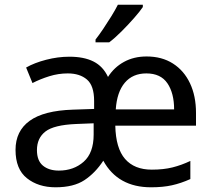

<svg xmlns="http://www.w3.org/2000/svg" viewBox="-20 -786 904 816"><path d="M603 -546Q668 -546 715 -516Q762 -486 787.5 -432Q813 -378 813 -306V-252H470Q472 -156 511.5 -110.5Q551 -65 625 -65Q675 -65 713 -74.5Q751 -84 789 -102V-25Q749 -7 710.5 1.5Q672 10 622 10Q481 10 419 -103Q385 -51 339 -20.5Q293 10 216 10Q143 10 94.5 -28.5Q46 -67 46 -149Q46 -229 106 -272.5Q166 -316 290 -320L380 -323V-357Q380 -422 349.5 -448Q319 -474 268 -474Q228 -474 189.5 -462Q151 -450 118 -433L91 -499Q126 -519 176 -532Q226 -545 275 -545Q337 -545 377.5 -524.5Q418 -504 439 -459Q465 -500 507 -523Q549 -546 603 -546ZM602 -474Q544 -474 510.5 -434.5Q477 -395 472 -321H720Q720 -390 691.5 -432Q663 -474 602 -474ZM303 -259Q209 -255 173 -227Q137 -199 137 -148Q137 -103 162.5 -82Q188 -61 230 -61Q293 -61 335.5 -98.5Q378 -136 378 -214V-262ZM587 -756Q575 -738 550 -709.5Q525 -681 496.5 -652.5Q468 -624 444 -606H386V-618Q401 -637 418.5 -663Q436 -689 453 -716.5Q470 -744 481 -766H587Z"/></svg>

Font: Noto Sans Historical
Style: Regular
Weight: 400
Designer: Monotype Design Team
Foundry: Monotype Imaging Inc.
Version: Version 2.013; ttfautohint (v1.8.4.7-5d5b)